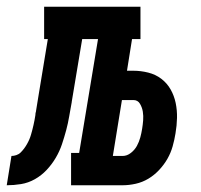

<svg xmlns="http://www.w3.org/2000/svg" viewBox="-76 -550 596 570"><path d="M-56 0 -42 -87Q-35 -87 -27.5 -89.5Q-20 -92 -14.5 -97.5Q-9 -103 -4.5 -109Q0 -115 4 -122Q8 -129 11 -136Q14 -143 16 -150Q18 -157 20 -164.5Q22 -172 23.5 -179Q25 -186 26.5 -193.5Q28 -201 29 -208Q29 -211 29.5 -214Q30 -217 31 -220V-221Q33 -232 34.5 -242.5Q36 -253 38 -264L66 -434H55V-530H341V-434H316L301 -340H320Q342 -340 364 -334.5Q386 -329 403 -316Q420 -303 430.5 -284.5Q441 -266 445.5 -244.5Q450 -223 449.5 -200Q449 -177 445 -154Q442 -135 436.5 -115.5Q431 -96 421 -78.5Q411 -61 396.5 -45.5Q382 -30 364.5 -19.5Q347 -9 327 -4.5Q307 0 288 0H135V-96H159L215 -434H168L137 -248Q137 -248 137 -248Q137 -248 137 -248V-247Q133 -226 129.5 -205Q126 -184 120.5 -163.5Q115 -143 108 -122Q101 -101 89.5 -81.5Q78 -62 62.5 -45.5Q47 -29 27.5 -18Q8 -7 -13.5 -3.5Q-35 0 -56 0ZM259 -87H288Q301 -87 312.5 -96Q324 -105 330.5 -117Q337 -129 340.5 -142Q344 -155 346 -168Q348 -180 349 -193Q350 -206 348 -218.5Q346 -231 339.5 -242Q333 -253 320 -253H286Z"/></svg>

Font: Iosevka Slab Oblique
Style: Bold
Weight: 700
Italic angle: -9°
Monospace: yes
Designer: Belleve Invis
Foundry: Belleve Invis
Version: Version 11.1.1; ttfautohint (v1.8.3)